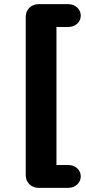

<svg xmlns="http://www.w3.org/2000/svg" viewBox="-20 -725 415 925"><path d="M166 180Q139 180 121.5 162.5Q104 145 104 119V-644Q104 -670 121.5 -687.5Q139 -705 166 -705H308Q334 -705 351.5 -689Q369 -673 369 -650Q369 -626 351.5 -610.5Q334 -595 308 -595H252V70H308Q334 70 351.5 85.5Q369 101 369 125Q369 148 351.5 164Q334 180 308 180Z"/></svg>

Font: Chiron GoRound TC
Style: Bold
Weight: 700
Designer: Ryoko NISHIZUKA 西塚涼子 (kana, bopomofo & ideographs); Paul D. Hunt (Latin, Greek & Cyrillic); Sandoll Communications 산돌커뮤니
Foundry: Adobe
Version: Version 1.000;hotconv 1.1.1;makeotfexe 2.6.0